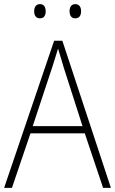

<svg xmlns="http://www.w3.org/2000/svg" viewBox="-20 -913 559 933"><path d="M146 -858C146 -838 155 -824 174 -824C194 -824 202 -838 202 -858C202 -878 194 -893 174 -893C155 -893 146 -878 146 -858ZM318 -859C318 -838 327 -824 345 -824C366 -824 374 -838 374 -859C374 -879 365 -893 345 -893C327 -893 318 -878 318 -859ZM481 0H519L283 -715H243L0 0H38L128 -265H392ZM289 -587 381 -300H139L234 -587C243 -616 253 -646 262 -677C272 -644 282 -613 289 -587Z"/></svg>

Font: Noto Sans Bengali SemiCondensed ExtraLight
Style: Regular
Weight: 200
Width: 4
Designer: Joana Ranito - Universal Thirst; Jelle Bosma - Monotype Design Team
Foundry: Universal Thirst ehf.
Version: Version 3.000